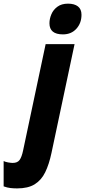

<svg xmlns="http://www.w3.org/2000/svg" viewBox="-145 -796 468 1056"><path d="M201.2 -606.9Q127 -606.9 127 -668Q127 -692.4 137.5 -717.3Q147.9 -742.2 170.7 -759Q193.4 -775.9 229 -775.9Q264.2 -775.9 283.7 -760.7Q303.2 -745.6 303.2 -714.8Q303.2 -668.9 275.1 -637.9Q247.1 -606.9 201.2 -606.9ZM-50.8 240.2Q-68.8 240.2 -86.9 238.3Q-105 236.3 -125 229V89.8Q-115.7 94.7 -99.9 97.4Q-84 100.1 -75.2 100.1Q-48.8 100.1 -37.1 83.7Q-25.4 67.4 -18.1 32.2L106 -553.2H265.1L138.2 44.9Q125 107.4 103.8 151.1Q82.5 194.8 45.9 217.5Q9.3 240.2 -50.8 240.2Z"/></svg>

Font: Open Sans Condensed ExtraBold
Style: Italic
Weight: 800
Width: 3
Italic angle: -12°
Designer: Monotype Design Team
Foundry: Monotype Imaging Inc.
Version: Version 3.003; ttfautohint (v1.8.4)